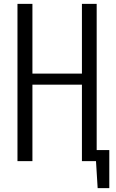

<svg xmlns="http://www.w3.org/2000/svg" viewBox="-20 -830 598 989"><path d="M70 0V-810H147V-451H402V-810H478V0H402V-394H147V0ZM483 139 471 -57H543V139ZM426 -57H502V0H426Z"/></svg>

Font: Oswald Light
Style: Regular
Weight: 300
Designer: Vernon Adams
Foundry: Vernon Adams
Version: Version 4.103;gftools[0.9.33.dev8+g029e19f]